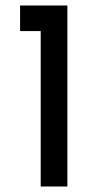

<svg xmlns="http://www.w3.org/2000/svg" viewBox="-20 -678 369 698"><path d="M53 -658H225V0H128V-565H53Z"/></svg>

Font: Josefin Sans Thin
Style: Regular
Weight: 400
Version: Version 2.000